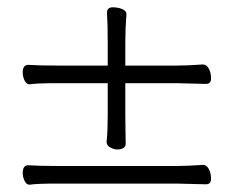

<svg xmlns="http://www.w3.org/2000/svg" viewBox="-20 -519 640 524"><path d="M323 -126Q323 -119 316.5 -115Q310 -111 300.5 -111Q291 -111 281 -116.5Q271 -122 271 -131V-132Q274 -164 274 -203V-292H138Q80 -292 62 -289H60Q52 -289 47 -299.5Q42 -310 42 -321Q42 -342 57 -342Q87 -340 139 -340H274V-402Q274 -454 272 -484Q272 -499 287.5 -499Q303 -499 314 -494Q325 -489 325 -481V-479Q322 -443 322 -403V-340H462Q491 -340 533 -343H534Q544 -343 550 -331.5Q556 -320 556 -305Q556 -290 542 -290L461 -292H322V-204ZM60 -15Q52 -15 47 -25.5Q42 -36 42 -47Q42 -68 57 -68Q87 -66 139 -66H462Q491 -66 533 -69H534Q544 -69 550 -57.5Q556 -46 556 -31Q556 -16 542 -16L461 -18H138Q80 -18 62 -15Z"/></svg>

Font: LXGW WenKai TC Light
Style: Regular
Weight: 300
Designer: LXGW / Fontworks Inc.
Foundry: LXGW / Fontworks Inc.
Version: Version 1.330